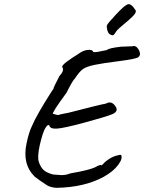

<svg xmlns="http://www.w3.org/2000/svg" viewBox="-20 -877 692 921"><path d="M590 -855Q607 -865 631 -827Q635 -817 617 -799Q599 -781 572.5 -759.5Q546 -738 538 -727Q528 -710 522.5 -708Q517 -706 505 -714Q498 -720 494.5 -733.5Q491 -747 492.5 -754.5Q494 -762 535 -806Q576 -850 590 -855ZM234 -40 274 -37Q298 -37 316 -45Q422 -63 448 -81Q459 -86 466 -86Q464 -83 466 -83Q470 -85 484 -100Q510 -122 535 -129.5Q560 -137 561 -133Q570 -117 546.5 -85.5Q523 -54 476 -28Q383 22 250 24Q223 22 206 12Q170 -11 146 -30Q85 -91 108 -192Q118 -241 133 -272Q155 -325 230 -442L236 -450Q236 -457 265 -512Q290 -539 279 -554Q274 -562 303 -583Q332 -604 354 -617Q377 -635 400.5 -637.5Q424 -640 427 -628Q436 -625 460.5 -630.5Q485 -636 493 -637Q500 -646 560 -653L615 -655Q635 -662 649 -631Q656 -612 644 -603Q632 -594 552.5 -584Q473 -574 434.5 -566Q396 -558 378.5 -546Q361 -534 339 -500Q330 -494 299 -432Q229 -337 234 -331Q255 -325 260 -325Q268 -329 308 -336Q467 -377 488 -380Q517 -397 537 -362Q547 -341 518 -329Q489 -317 387.5 -289.5Q286 -262 252.5 -260Q219 -258 216 -277Q209 -280 200 -266.5Q191 -253 184 -230.5Q177 -208 171 -182Q158 -124 166.5 -99.5Q175 -75 188.5 -62Q202 -49 234 -40Z"/></svg>

Font: Caveat
Style: Regular
Weight: 400
Designer: Pablo Impallari
Foundry: Creative Lab NY
Version: Version 1.096; ttfautohint (v1.3)